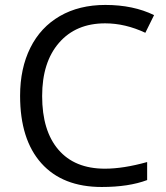

<svg xmlns="http://www.w3.org/2000/svg" viewBox="-20 -744 671 774"><path d="M403.8 -649.9Q286.1 -649.9 218 -571.5Q149.9 -493.2 149.9 -356.9Q149.9 -216.8 215.6 -140.4Q281.2 -64 402.8 -64Q477.5 -64 573.2 -90.8V-18.1Q499 9.8 390.1 9.8Q232.4 9.8 146.7 -85.9Q61 -181.6 61 -357.9Q61 -468.3 102.3 -551.3Q143.6 -634.3 221.4 -679.2Q299.3 -724.1 404.8 -724.1Q517.1 -724.1 601.1 -683.1L565.9 -611.8Q484.9 -649.9 403.8 -649.9Z"/></svg>

Font: f01722094
Style: Regular
Weight: 400
Foundry: Ascender Corporation
Version: Version 1.10